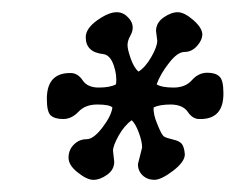

<svg xmlns="http://www.w3.org/2000/svg" viewBox="-20 -650 388 316"><path d="M313 -593.8Q313 -584 304.2 -574.2Q295.4 -564.5 283.7 -564.5Q272 -564.5 257.8 -545.9Q243.7 -527.8 237.8 -511.2Q246.1 -505.9 265.6 -505.9Q285.2 -505.9 295.9 -518.1Q306.6 -530.3 321.3 -530.3Q335 -530.3 341.3 -523.9Q347.7 -518.1 347.7 -496.6Q348.1 -453.1 308.1 -454.1Q296.9 -454.1 289.1 -465.8Q281.2 -477.5 261.7 -478Q242.2 -478 232.9 -473.1Q231.9 -461.9 239.3 -444.8Q246.1 -427.7 250 -425.3Q253.9 -422.9 264.6 -420.4Q275.4 -418 279.3 -413.1Q283.2 -408.2 284.2 -396Q284.2 -383.8 265.1 -369.1Q246.1 -354.5 234.4 -354Q222.7 -354 214.8 -361.3Q207 -368.7 207 -379.9L213.9 -407.2Q213.9 -417 208.5 -431.6Q203.1 -446.3 196.8 -452.1Q184.6 -443.4 175.3 -426.8Q166 -410.2 166 -401.9L168 -383.8Q168 -370.6 156.2 -362.3Q144.5 -354 133.8 -354Q123 -354 107.9 -366.2Q92.8 -377.9 92.8 -390.6Q92.8 -403.3 101.6 -412.1Q110.4 -420.9 122.6 -420.9Q133.8 -420.9 148.4 -439.9Q163.1 -459 165 -473.1Q160.2 -478 140.1 -478Q120.1 -478 108.9 -465.8Q97.7 -454.1 84 -454.1Q70.3 -454.1 63.5 -460Q57.1 -465.8 57.1 -487.3Q57.1 -530.8 97.2 -529.8Q108.4 -529.3 116.2 -517.6Q124 -505.9 142.6 -505.9Q161.1 -505.9 170.9 -511.2Q172.9 -526.4 167 -543Q161.1 -559.6 149.9 -561Q121.1 -564 121.1 -588.9Q121.1 -603 140.1 -616.7Q170.9 -638.7 188 -624Q205.1 -609.4 194.3 -590.8Q189.9 -583 189.9 -575.7Q189.9 -568.4 195.3 -553.2Q200.7 -538.1 208 -532.2Q219.2 -539.1 229 -556.2Q238.8 -573.2 238.8 -583L236.8 -599.1Q236.8 -612.3 249 -621.1Q261.7 -629.9 272.5 -629.9Q283.2 -629.9 297.9 -617.2Q312.5 -604.5 313 -593.8Z"/></svg>

Font: Unna-Italic
Style: Italic
Weight: 400
Italic angle: -8°
Designer: Jorge de Buen U.
Foundry: Omnibus-Type
Version: Version 2.006;PS 002.006;hotconv 1.0.70;makeotf.lib2.5.58329